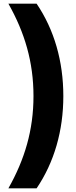

<svg xmlns="http://www.w3.org/2000/svg" viewBox="-20 -819 418 1055"><path d="M328 -291C328 -482 278 -656 181 -799H26C116 -640 164 -478 164 -291C164 -105 116 57 26 216H181C278 73 328 -101 328 -291Z"/></svg>

Font: Noto Sans Sinhala Condensed Black
Style: Regular
Weight: 900
Width: 3
Designer: Jelle Bosma - Monotype Design Team
Foundry: Monotype Imaging Inc.
Version: Version 2.006